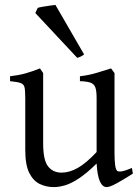

<svg xmlns="http://www.w3.org/2000/svg" viewBox="-20 -748 570 783"><path d="M522 -40Q486 -17 457 -1Q428 15 415 15Q398 15 387.5 -8Q377 -31 374 -81Q333 -41 302 -20.5Q271 0 246 7.5Q221 15 199 15Q169 15 142.5 2.5Q116 -10 99.5 -42.5Q83 -75 83 -137V-348Q83 -379 80 -392Q77 -405 64 -409.5Q51 -414 21 -417V-437Q56 -441 83 -448.5Q110 -456 143 -469L156 -450V-163Q156 -95 176 -69.5Q196 -44 231 -44Q263 -44 297 -63Q331 -82 374 -128V-348Q374 -377 369 -391Q364 -405 350 -410.5Q336 -416 306 -417V-437Q341 -441 373 -450.5Q405 -460 433 -469L447 -450V-124Q447 -95 449.5 -75.5Q452 -56 458 -51Q464 -47 478 -49.5Q492 -52 518 -63ZM323 -526Q312 -517 295 -512L124 -695L134 -716Q140 -718 154 -720.5Q168 -723 183 -725Q198 -727 206 -728Z"/></svg>

Font: ChillKai
Style: Regular
Weight: 400
Designer: ChillType
Foundry: 寒蝉字型
Version: Version 2.000